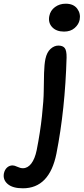

<svg xmlns="http://www.w3.org/2000/svg" viewBox="-144 -767 450 1032"><path d="M200.2 -597.2Q158.7 -597.2 136.2 -621.3Q113.8 -645.5 121.1 -681.2Q127 -710.9 151.6 -729Q176.3 -747.1 209 -747.1Q251 -747.1 270.8 -720.7Q290.5 -694.3 284.2 -661.1Q279.3 -635.7 257.3 -616.5Q235.4 -597.2 200.2 -597.2ZM-21 245.1Q-75.7 245.1 -102.5 222.2Q-129.4 199.2 -123 165Q-118.7 145 -106 133.5Q-93.3 122.1 -76.2 122.1Q-66.4 122.1 -50.5 129.6Q-34.7 137.2 -21 137.2Q4.9 137.2 24.2 112.1Q43.5 86.9 53.2 40Q72.3 -56.6 81.5 -142.8Q90.8 -229 91.1 -277.6Q91.3 -326.2 92.8 -373.8Q94.2 -421.4 100.1 -450.2Q107.9 -486.3 127.7 -504.2Q147.5 -522 169.9 -522Q193.4 -522 203.9 -508.8Q214.4 -495.6 213.9 -458Q206.1 -179.2 159.2 59.1Q121.6 245.1 -21 245.1Z"/></svg>

Font: Shantell Sans Bouncy
Style: Italic
Weight: 500
Italic angle: -11.31°
Designer: Stephen Nixon, Anya Danilova, Shantell Martin
Foundry: Arrow Type
Version: Version 1.006;[9816181b4]